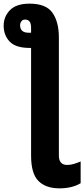

<svg xmlns="http://www.w3.org/2000/svg" viewBox="-30 -790 461 1050"><path d="M132 -770Q222 -770 257 -720Q292 -670 292 -585V60Q292 112 337 112Q356 112 374 106.5Q392 101 411 93V212Q364 240 295 240Q221 240 180.5 200Q140 160 140 61V-528H127Q54 -529 22 -563.5Q-10 -598 -10 -650Q-10 -699 24.5 -734.5Q59 -770 132 -770ZM107 -683Q94 -683 87 -673.5Q80 -664 80 -652Q80 -611 127 -611H140V-639Q140 -683 107 -683Z"/></svg>

Font: Noto Sans Condensed ExtraBold
Style: Regular
Weight: 800
Width: 3
Designer: Monotype Design Team
Foundry: Monotype Imaging Inc.
Version: Version 2.013; ttfautohint (v1.8.4.7-5d5b)